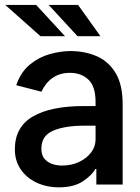

<svg xmlns="http://www.w3.org/2000/svg" viewBox="-20 -764 581 795"><path d="M378.9 0V-64.3H374.6Q361.9 -39.4 323.9 -13.8Q285.9 11.7 225.1 11.7Q172.6 11.7 131 -8Q89.5 -27.7 65.5 -63.2Q41.5 -98.7 41.5 -145.6Q41.5 -237.9 115.6 -281.4Q189.6 -324.9 327.8 -324.9H375.7V-342Q375.7 -406.2 346.1 -434.3Q316.4 -462.4 269.9 -462.4Q227.6 -462.4 198 -441.6Q168.3 -420.8 151.6 -384.2L47.2 -411.2Q66.4 -466.6 104.4 -497.3Q142.4 -528.1 187.3 -540.3Q232.2 -552.6 272 -552.6Q329.5 -552.6 378.7 -532Q427.9 -511.4 457.9 -463.1Q487.9 -414.8 487.9 -331.3V0ZM375.7 -243.6H328.5Q249.3 -243.6 200.3 -223Q151.3 -202.4 151.3 -148.4Q151.3 -121.1 164.8 -105.8Q178.3 -90.6 197.8 -84.5Q217.3 -78.5 236.2 -78.5Q276.3 -78.5 307.9 -93.6Q339.5 -108.7 357.6 -133.2Q375.7 -157.7 375.7 -186.8ZM249.3 -614H147.7L1.8 -743.6H129.6ZM396 -614H301.1L181.5 -743.6H303.3Z"/></svg>

Font: Interface Medium
Style: Regular
Weight: 500
Designer: Rasmus Andersson
Foundry: rsms
Version: Version 1.8